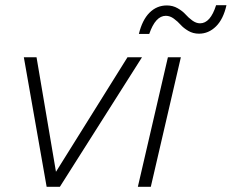

<svg xmlns="http://www.w3.org/2000/svg" viewBox="-20 -721 894 741"><path d="M472 -500H528L211 0H160L72 -500H121L196 -58Z M854 -701Q842 -647 813.5 -619Q785 -591 748 -591Q725 -591 706.5 -602Q688 -613 677 -625.5Q666 -638 651 -649Q636 -660 620 -660Q580 -660 556 -590H516Q529 -644 557 -672Q585 -700 624 -700Q647 -700 666 -689Q685 -678 696 -665.5Q707 -653 722 -642Q737 -631 752 -631Q792 -631 814 -701ZM678 -500 562 0H512L628 -500Z"/></svg>

Font: Elaine Sans Light
Style: Italic
Weight: 300
Italic angle: -13°
Designer: Wei Huang
Foundry: Wei Huang
Version: Version 2.001;December 24, 2019;FontCreator 12.0.0.2547 64-b